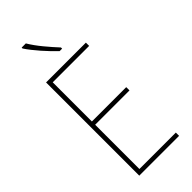

<svg xmlns="http://www.w3.org/2000/svg" viewBox="-295 -991 1040 1040"><g transform="rotate(-45 225.0 -470.5)"><path d="M126 -941V-934Q150 -898 187.5 -855.5Q225 -813 258 -782H277V-791Q247 -823 213.5 -863.5Q180 -904 158 -941ZM391 -25H112V-364H375V-389H112V-689H391V-714H86V0H391Z"/></g></svg>

Font: Noto Sans Display SemiCondensed Thin
Style: Regular
Weight: 250
Width: 4
Designer: Monotype Design team
Foundry: Monotype Imaging Inc.
Version: 1.000